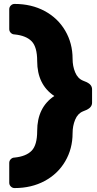

<svg xmlns="http://www.w3.org/2000/svg" viewBox="-20 -796 491 976"><path d="M54 5Q113 -1 141 -30Q169 -59 169 -130Q169 -250 256 -308Q169 -366 169 -486Q169 -557 141 -586Q113 -615 54 -621Q43 -621 35 -629Q27 -637 27 -648V-749Q27 -760 35 -768Q43 -776 54 -776Q140 -776 207 -740Q274 -704 311.5 -640Q349 -576 349 -497Q349 -460 362 -428.5Q375 -397 402 -386L419 -379Q448 -366 448 -342V-274Q448 -250 419 -237L402 -230Q375 -219 362 -187.5Q349 -156 349 -119Q349 -40 311.5 24Q274 88 207 124Q140 160 54 160Q43 160 35 152Q27 144 27 133V32Q27 21 35 13Q43 5 54 5Z"/></svg>

Font: Rubik
Style: Regular
Weight: 700
Designer: Hubert & Fischer
Foundry: Hubert & Fischer
Version: Version 1.100